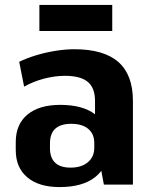

<svg xmlns="http://www.w3.org/2000/svg" viewBox="-20 -750 619 780"><path d="M366 -193V-340Q366 -393 336.5 -417.5Q307 -442 244 -442Q203 -442 159 -430.5Q115 -419 78 -398L58 -499Q89 -514 127 -525.5Q165 -537 205.5 -543.5Q246 -550 282 -550Q402 -550 461 -498Q520 -446 520 -340V0H402ZM222 10Q138 10 91 -29.5Q44 -69 44 -140V-173Q44 -245 91.5 -284.5Q139 -324 225 -324Q316 -324 366.5 -285.5Q417 -247 417 -176V-142Q417 -70 366 -30Q315 10 222 10ZM267 -69Q311 -69 337 -91Q363 -113 363 -150V-169Q363 -206 338.5 -226.5Q314 -247 269 -247Q227 -247 205 -227.5Q183 -208 183 -167V-148Q183 -109 204 -89Q225 -69 267 -69ZM436 -730V-624H140V-730Z"/></svg>

Font: Pathway Extreme SemiCondensed
Style: Bold
Weight: 700
Width: 4
Version: Version 1.001;gftools[0.9.26]